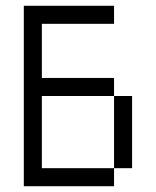

<svg xmlns="http://www.w3.org/2000/svg" viewBox="-20 -645 540 665"><path d="M375 -562.5H125V-375H375V-312.5H125V-62.5H375V0H62.5V-625H375ZM375 -312.5H437.5V-62.5H375Z"/></svg>

Font: 寒蝉点阵体 16px
Style: Regular
Weight: 400
Designer: Designed by Warren2060
Foundry: ChillType
Version: Version 1.000